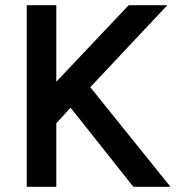

<svg xmlns="http://www.w3.org/2000/svg" viewBox="-20 -720 684 740"><path d="M83 0V-700H197V-405L476 -700H625L328 -384L637 0H494L252 -305L197 -245V0Z"/></svg>

Font: Figtree SemiBold
Style: Regular
Weight: 600
Designer: Erik Kennedy
Foundry: Erik Kennedy
Version: Version 2.001; ttfautohint (v1.8.4.7-5d5b);gftools[0.9.27]